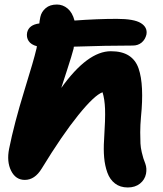

<svg xmlns="http://www.w3.org/2000/svg" viewBox="-20 -764 717 843"><path d="M88.9 25.9Q48.8 25.9 28.8 -14.2Q8.8 -54.2 20 -110.8Q42.5 -222.2 86.4 -364.7Q130.4 -507.3 138.2 -543Q140.1 -548.3 142.1 -561Q116.2 -567.9 105.7 -584Q95.2 -600.1 99.1 -621.1Q106.9 -655.3 152.8 -661.1Q152.8 -668 157.2 -689.9Q162.1 -712.4 180.7 -728.3Q199.2 -744.1 230 -744.1Q255.9 -744.1 276.9 -726.6Q297.9 -709 307.1 -673.8Q407.2 -681.2 493.2 -681.2Q568.4 -681.2 598.4 -662.6Q628.4 -644 623 -612.8Q617.7 -590.3 601.8 -577.1Q585.9 -564 563 -564Q447.3 -564 304.2 -559.1L303.2 -550.8Q295.4 -520.5 274.9 -457.8Q254.4 -395 249 -377.9Q364.3 -539.1 466.8 -539.1Q515.6 -539.1 545.7 -519.8Q575.7 -500.5 588.4 -463.6Q601.1 -426.8 603.5 -373.3Q606 -319.8 599.1 -252Q595.7 -214.4 595.7 -183.3Q595.7 -152.3 596.7 -134Q597.7 -115.7 602.3 -95.9Q606.9 -76.2 609.4 -69.1Q611.8 -62 618.2 -44.9Q625.5 -24.4 621.1 -1Q615.7 25.4 594.5 42.2Q573.2 59.1 541 59.1Q507.8 59.1 485.1 41.7Q462.4 24.4 451.4 -6.1Q440.4 -36.6 437.3 -72.5Q434.1 -108.4 437 -150.9Q442.9 -243.2 441.2 -286.1Q439.5 -329.1 430.2 -358.9Q394.5 -346.2 323.7 -258.5Q252.9 -170.9 163.1 -23.9Q132.8 25.9 88.9 25.9Z"/></svg>

Font: Shantell Sans Irregular Bouncy
Style: Bold Italic
Weight: 700
Italic angle: -11.31°
Designer: Stephen Nixon, Anya Danilova, Shantell Martin
Foundry: Arrow Type
Version: Version 1.006;[9816181b4]